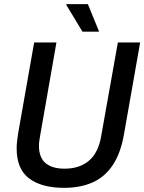

<svg xmlns="http://www.w3.org/2000/svg" viewBox="-20 -890 693 922"><path d="M288 12Q180 12 120 -33Q60 -78 60 -177Q60 -193 62 -211.5Q64 -230 67 -249L144 -686H251L173 -240Q171 -229 169 -215Q167 -201 167 -190Q167 -134 198.5 -107Q230 -80 290 -80Q363 -80 408 -119Q453 -158 466 -237L546 -686H653L575 -243Q559 -153 521 -96.5Q483 -40 424.5 -14Q366 12 288 12ZM376 -738 298 -867 299 -870H402L456 -738Z"/></svg>

Font: Archivo SemiCondensed Medium
Style: Italic
Weight: 500
Width: 4
Italic angle: -10°
Designer: Hector Gatti
Foundry: Omnibus-Type
Version: Version 2.001